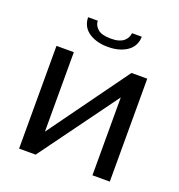

<svg xmlns="http://www.w3.org/2000/svg" viewBox="-127 -808 855 915"><g transform="rotate(20 300.0 -350.5)"><path d="M70 0V-521H158V-118L450 -522H530V0H442V-395L154 0ZM301 -600Q268 -600 242.5 -608Q217 -616 199.5 -629.5Q182 -643 173.5 -661.5Q165 -680 165 -701H214Q214 -678 234 -660Q254 -642 301 -642Q324 -642 339.5 -646.5Q355 -651 365 -659Q375 -667 380.5 -677.5Q386 -688 388 -701H437Q437 -680 428.5 -661.5Q420 -643 402.5 -629.5Q385 -616 359.5 -608Q334 -600 301 -600Z"/></g></svg>

Font: Rising Sun
Style: Regular
Weight: 400
Designer: Matt McInerney, Pablo Impallari, Rodrigo Fuenzalida (Raleway font), Stephen Hutchings (Greek), Cristiano Sobral (main ch
Foundry: The Rising Sun Project Authors
Version: Version 4.327; ttfautohint (v1.8.4.7-5d5b-dirty)